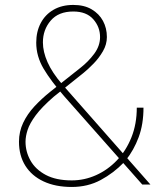

<svg xmlns="http://www.w3.org/2000/svg" viewBox="-20 -741 649 771"><path d="M303.2 -468.8Q334.5 -493.2 358.2 -524.9Q381.8 -556.6 381.8 -592.3Q381.8 -632.8 354.5 -663.8Q327.1 -694.8 274.4 -694.8Q214.8 -694.8 183.6 -658.2Q152.3 -621.6 152.3 -570.8Q152.3 -533.2 170.9 -491.2Q189.5 -449.2 229 -403.3L584 0H551.3L238.3 -354Q184.6 -415.5 155 -465.3Q125.5 -515.1 125.5 -569.8Q125.5 -614.3 143.6 -648.4Q161.6 -682.6 195.1 -701.9Q228.5 -721.2 274.4 -721.2Q317.9 -721.2 347.9 -703.6Q377.9 -686 393.6 -657Q409.2 -627.9 409.2 -592.3Q409.2 -562.5 393.3 -535.2Q377.4 -507.8 355.7 -485.6Q334 -463.4 315.4 -448.2L196.3 -353Q147.9 -311 123.5 -278.1Q99.1 -245.1 90.8 -219.2Q82.5 -193.4 82.5 -171.9Q82.5 -131.8 102.5 -96.2Q122.6 -60.5 163.8 -38.6Q205.1 -16.6 268.1 -16.6Q318.8 -16.6 365.7 -37.6Q412.6 -58.6 449.5 -97.2Q486.3 -135.7 507.8 -189.5Q529.3 -243.2 529.3 -308.6H556.2Q556.2 -242.2 536.9 -190.2Q517.6 -138.2 484.9 -97.2Q481.4 -92.3 481.2 -92.3Q481 -92.3 477.1 -88.4Q436 -45.9 384.3 -18.1Q332.5 9.8 268.1 9.8Q202.6 9.8 155 -12.5Q107.4 -34.7 81.8 -75.4Q56.2 -116.2 56.2 -171.9Q56.2 -212.4 73 -247.8Q89.8 -283.2 118.4 -314Q147 -344.7 181.2 -372.1Z"/></svg>

Font: Heebo Thin
Style: Regular
Weight: 250
Designer: Oded Ezer
Foundry: Ezer Type House
Version: Version 3.100